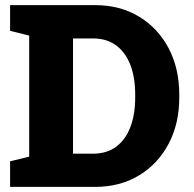

<svg xmlns="http://www.w3.org/2000/svg" viewBox="-20 -731 758 751"><path d="M352.5 0H19.5V-100.1L94.2 -118.2V-591.8L19.5 -610.4V-710.9H352.5Q449.2 -710.9 522.9 -666.5Q597.2 -622.1 639.2 -543Q681.2 -463.9 681.2 -360.8V-349.6Q681.2 -246.6 639.2 -168Q597.2 -88.9 522.9 -44.4Q448.7 0 352.5 0ZM343.8 -580.6H265.6V-129.9H343.8Q397.5 -129.9 434.6 -157.2Q471.2 -184.6 490 -234.1Q508.8 -283.7 508.8 -349.6V-361.3Q508.8 -426.8 490.2 -476.6Q471.2 -525.9 434.6 -553.2Q397.9 -580.6 343.8 -580.6Z"/></svg>

Font: Suwannaphum Black
Style: Regular
Weight: 900
Designer: Danh Hong
Version: Version 8.002; ttfautohint (v1.8.3)